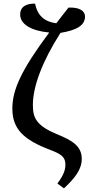

<svg xmlns="http://www.w3.org/2000/svg" viewBox="-20 -824 488 1057"><path d="M332 213C394 155 430 108 430 51C430 -20 379 -50 292 -86C179 -133 161 -176 161 -246C161 -348 213 -487 313 -643C404 -658 448 -685 448 -733C448 -764 418 -785 357 -782C333 -751 310 -723 290 -696C213 -706 184 -750 173 -804C134 -805 91 -793 91 -744C91 -690 153 -654 251 -645C96 -437 48 -329 48 -226C48 -113 111 -54 256 1C320 25 340 42 340 82C340 110 332 138 296 186Z"/></svg>

Font: Noto Serif Medium
Style: Regular
Weight: 500
Designer: Monotype Design Team
Foundry: Monotype Imaging Inc.
Version: Version 2.013